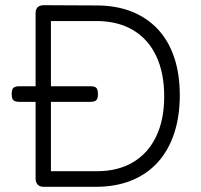

<svg xmlns="http://www.w3.org/2000/svg" viewBox="-20 -708 774 739"><path d="M146 11Q137 11 130.5 7Q124 3 120.5 -4Q117 -11 117 -20V-658Q117 -668 120.5 -674.5Q124 -681 131 -684.5Q138 -688 147 -688L352 -687Q427 -687 486.5 -663.5Q546 -640 587.5 -595.5Q629 -551 650.5 -487Q672 -423 672 -342Q672 -259 650 -193.5Q628 -128 586.5 -82.5Q545 -37 485 -13Q425 11 349 11ZM176 -49H352Q434 -49 492 -83.5Q550 -118 581 -182.5Q612 -247 612 -337Q612 -428 581 -493Q550 -558 491.5 -592.5Q433 -627 351 -627H176ZM55 -316Q44 -316 37.5 -318.5Q31 -321 28 -327.5Q25 -334 25 -345Q25 -357 27.5 -363.5Q30 -370 36.5 -373Q43 -376 53 -376H329Q340 -376 346 -373Q352 -370 354.5 -363.5Q357 -357 357 -345Q357 -334 354 -327.5Q351 -321 344.5 -318.5Q338 -316 327 -316Z"/></svg>

Font: Fredoka Light Light
Style: Regular
Weight: 300
Version: Version 2.001